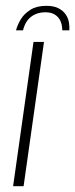

<svg xmlns="http://www.w3.org/2000/svg" viewBox="-20 -639 258 659"><path d="M139 -619Q165 -619 181 -610.5Q197 -602 205.5 -589.5Q214 -577 216.5 -562.5Q219 -548 218 -535H194Q193 -566 177.5 -581.5Q162 -597 136 -597Q108 -597 87.5 -582Q67 -567 59 -535H35Q40 -554 51.5 -573Q63 -592 84.5 -605.5Q106 -619 139 -619ZM25 0 95 -495H131L61 0Z"/></svg>

Font: Alumni Sans Thin ExtraLight
Style: Italic
Weight: 250
Italic angle: -8°
Version: Version 1.016